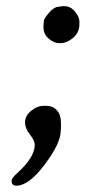

<svg xmlns="http://www.w3.org/2000/svg" viewBox="-20 -455 308 621"><path d="M236.8 -385.3V-376.5Q236.8 -349.6 216.3 -332.5Q195.8 -315.4 174.8 -315.4H171.4Q154.8 -315.4 137.7 -329.8Q120.6 -344.2 120.6 -367.2V-374L121.1 -376V-379.4Q122.1 -383.3 122.1 -388.7Q122.1 -394 138.4 -413.6Q154.8 -433.1 170.4 -433.1L182.6 -435.1H188Q208 -435.1 222.4 -417.7Q236.8 -400.4 236.8 -385.3ZM122.1 -112.8H129.4Q150.9 -112.8 164.1 -98.1Q177.2 -83.5 177.2 -57.6V-42.5Q176.3 -35.6 176.3 -31.2Q176.3 8.3 124.8 76.9Q73.2 145.5 33.7 145.5Q17.6 145.5 17.6 131.3V128.9Q17.6 121.1 35.2 105.5Q92.3 54.2 92.3 13.2Q92.3 -0.5 76.7 -20Q61 -39.6 61 -59.8Q61 -80.1 80.6 -96.4Q100.1 -112.8 122.1 -112.8Z"/></svg>

Font: Averia Serif Libre Light
Style: Italic
Weight: 300
Italic angle: -8.5°
Version: Version 1.002